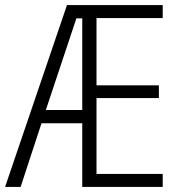

<svg xmlns="http://www.w3.org/2000/svg" viewBox="-21 -734 703 754"><path d="M618 0V-51H358V-349H603V-399H358V-663H618V-714H242L-1 0H60L142 -250H302V0ZM159 -302 279 -662H302V-302Z"/></svg>

Font: Noto Sans Arabic UI Cn Lt
Style: Regular
Weight: 300
Width: 3
Designer: Monotype Design Team, Nadine Chahine and Nizar Qandah
Foundry: Monotype Imaging Inc.
Version: Version 2.010